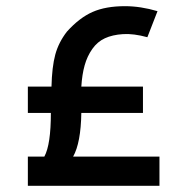

<svg xmlns="http://www.w3.org/2000/svg" viewBox="-20 -599 569 619"><path d="M215.8 -94.2H494.1V0H69.8V-94.2H123Q144 -132.8 144 -234.9H69.8V-319.8H146Q147.5 -383.3 158.2 -422.9Q168.9 -462.4 195.8 -497.1Q236.3 -542 278.6 -560.5Q320.8 -579.1 382.8 -579.1Q433.1 -579.1 487.8 -563L455.1 -479Q410.6 -491.2 376.5 -489Q342.3 -486.8 318.1 -475.6Q293.9 -464.4 277.6 -441.2Q261.2 -418 252.9 -388.4Q244.6 -358.9 242.2 -319.8H440.9V-234.9H242.2Q240.7 -138.7 215.8 -94.2Z"/></svg>

Font: Neutral Grotesk
Style: Regular
Weight: 400
Designer: Nawras Khrais
Foundry: Nawras Khrais
Version: Version 1.000;PS 001.000;hotconv 1.0.88;makeotf.lib2.5.64775